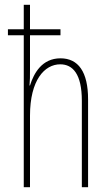

<svg xmlns="http://www.w3.org/2000/svg" viewBox="-20 -780 456 800"><path d="M105 -760H79V-658H13V-633H79V0H105V-298C105 -447 166 -512 231 -512C283 -512 321 -472 321 -360V0H347V-366C347 -481 306 -537 232 -537C155 -537 121 -475 105 -424H103C105 -446 105 -461 105 -492V-633H232V-658H105Z"/></svg>

Font: Noto Sans Ethiopic ExtraCondensed Thin
Style: Regular
Weight: 100
Width: 2
Designer: Monotype Design Team
Foundry: Monotype Imaging Inc.
Version: Version 2.102